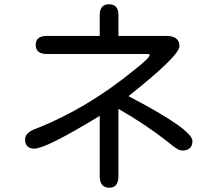

<svg xmlns="http://www.w3.org/2000/svg" viewBox="-20 -802 1040 903"><path d="M885 -139Q885 -94 837 -94Q816 -94 773 -132Q662 -219 537 -290V26Q537 81 494 81Q449 81 449 26V-257Q196 -103 142 -103Q98 -103 98 -147Q98 -178 147 -196Q390 -291 614 -475Q684 -530 684 -543Q684 -548 675 -548H200Q148 -548 148 -591Q148 -633 200 -633H449V-731Q449 -782 493 -782Q537 -782 537 -731V-633H762Q824 -633 824 -585Q824 -540 587 -352L584 -350Q885 -193 885 -139Z"/></svg>

Font: 寒蝉全圆体
Style: Regular
Weight: 400
Designer: Warren2060
      Designed by Motoya company      

      [Varela Round]
      Joe Prince(Latin component); Avraham Cornf
Foundry: ChillType
Version: Version 3.200